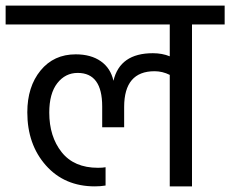

<svg xmlns="http://www.w3.org/2000/svg" viewBox="-42 -662 818 682"><path d="M756 -642V-575H640V0H561V-396Q535 -409 507 -409Q399 -409 399 -282V-210H321V-284Q321 -403 234 -403Q190 -403 161.5 -366.5Q133 -330 133 -262Q133 -177 177 -121.5Q221 -66 306 -66Q323 -66 333 -68V-3Q315 0 295 0Q187 0 121 -74.5Q55 -149 55 -263Q55 -354 102 -411.5Q149 -469 227 -469Q281 -469 316 -444.5Q351 -420 361 -375Q384 -473 501 -473Q534 -473 561 -462V-575H-22V-642Z"/></svg>

Font: Hind
Style: Regular
Weight: 400
Designer: Manushi Parikh, Satya Rajpurohit
Foundry: Indian Type Foundry
Version: Version 2.000;PS 1.0;hotconv 1.0.79;makeotf.lib2.5.61930